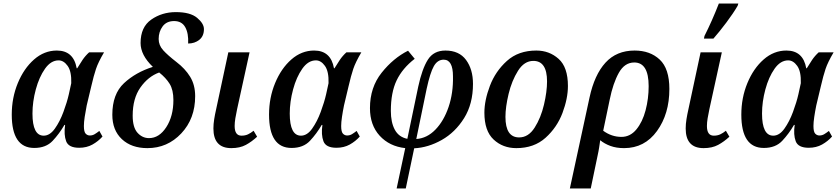

<svg xmlns="http://www.w3.org/2000/svg" viewBox="-20 -834 4778 1094"><path d="M175 9Q242 9 280 -31.5Q318 -72 347 -122H351Q343 -66 357 -29Q371 8 431 8Q474 8 507 -10.5Q540 -29 564 -56L546 -88Q532 -77 519.5 -69.5Q507 -62 492 -62Q478 -62 468 -72.5Q458 -83 458 -116Q458 -137 462.5 -167.5Q467 -198 474 -233L500 -342Q514 -403 527 -441.5Q540 -480 573 -536H488Q466 -516 450.5 -493Q435 -470 420 -445H417Q399 -546 304 -546Q232 -546 174 -495Q116 -444 81.5 -360.5Q47 -277 47 -181Q47 9 175 9ZM229 -61Q165 -61 165 -187Q165 -254 184 -324.5Q203 -395 236.5 -442.5Q270 -490 314 -490Q343 -490 365.5 -458.5Q388 -427 386 -360L372 -296Q362 -252 341.5 -196.5Q321 -141 292.5 -101Q264 -61 229 -61Z M820 10Q934 10 1013 -74Q1092 -158 1092 -286Q1092 -350 1063.5 -396.5Q1035 -443 985 -481Q936 -519 910 -547.5Q884 -576 884 -612Q884 -653 906.5 -683.5Q929 -714 972 -714Q1016 -714 1035.5 -679Q1055 -644 1052 -586Q1089 -586 1115.5 -607Q1142 -628 1142 -668Q1142 -700 1103 -732.5Q1064 -765 982 -765Q903 -765 842 -722.5Q781 -680 781 -589Q781 -520 851 -453Q753 -422 686.5 -360Q620 -298 620 -180Q620 -92 674.5 -41Q729 10 820 10ZM829 -47Q791 -47 763.5 -77.5Q736 -108 736 -175Q736 -273 780 -335.5Q824 -398 887 -421Q925 -391 946.5 -356.5Q968 -322 968 -264Q968 -172 927.5 -109.5Q887 -47 829 -47Z M1298 10Q1347 10 1381 -8.5Q1415 -27 1445 -55L1425 -89Q1409 -76 1393 -68.5Q1377 -61 1356 -61Q1317 -61 1317 -116Q1317 -136 1321 -160Q1325 -184 1331 -212L1402 -536H1281L1211 -209Q1205 -183 1200.5 -155Q1196 -127 1196 -102Q1196 10 1298 10Z M1641 9Q1708 9 1746 -31.5Q1784 -72 1813 -122H1817Q1809 -66 1823 -29Q1837 8 1897 8Q1940 8 1973 -10.5Q2006 -29 2030 -56L2012 -88Q1998 -77 1985.5 -69.5Q1973 -62 1958 -62Q1944 -62 1934 -72.5Q1924 -83 1924 -116Q1924 -137 1928.5 -167.5Q1933 -198 1940 -233L1966 -342Q1980 -403 1993 -441.5Q2006 -480 2039 -536H1954Q1932 -516 1916.5 -493Q1901 -470 1886 -445H1883Q1865 -546 1770 -546Q1698 -546 1640 -495Q1582 -444 1547.5 -360.5Q1513 -277 1513 -181Q1513 9 1641 9ZM1695 -61Q1631 -61 1631 -187Q1631 -254 1650 -324.5Q1669 -395 1702.5 -442.5Q1736 -490 1780 -490Q1809 -490 1831.5 -458.5Q1854 -427 1852 -360L1838 -296Q1828 -252 1807.5 -196.5Q1787 -141 1758.5 -101Q1730 -61 1695 -61Z M2240 240H2292L2340 11Q2420 7 2497 -36.5Q2574 -80 2624.5 -161Q2675 -242 2675 -356Q2675 -439 2635.5 -492.5Q2596 -546 2518 -546Q2451 -546 2418 -494Q2385 -442 2363 -340L2301 -43Q2252 -53 2229.5 -95Q2207 -137 2207 -202Q2207 -307 2240 -376Q2273 -445 2343 -499L2305 -545Q2221 -503 2154.5 -419.5Q2088 -336 2088 -218Q2088 -121 2143.5 -60.5Q2199 0 2289 10ZM2352 -42 2411 -328Q2431 -420 2452 -457Q2473 -494 2508 -494Q2561 -494 2561 -399Q2563 -304 2536 -224.5Q2509 -145 2461 -95.5Q2413 -46 2352 -42Z M2922 10Q3023 10 3088.5 -49Q3154 -108 3185 -190.5Q3216 -273 3216 -344Q3216 -451 3163 -498.5Q3110 -546 3036 -546Q2934 -546 2868.5 -487Q2803 -428 2771.5 -345Q2740 -262 2740 -192Q2740 -88 2792.5 -39Q2845 10 2922 10ZM2938 -51Q2860 -51 2860 -168Q2860 -224 2878 -299Q2896 -374 2931.5 -430.5Q2967 -487 3019 -487Q3097 -487 3097 -370Q3097 -312 3079.5 -237.5Q3062 -163 3026.5 -107Q2991 -51 2938 -51Z M3227 240H3346L3385 53Q3391 26 3394 5.5Q3397 -15 3400 -35Q3424 -15 3458 -2.5Q3492 10 3536 10Q3653 10 3723.5 -87.5Q3794 -185 3794 -327Q3794 -443 3739 -494.5Q3684 -546 3596 -546Q3493 -546 3430 -477Q3367 -408 3339 -278ZM3521 -54Q3465 -54 3417 -89L3454 -266Q3473 -360 3506 -419Q3539 -478 3594 -478Q3676 -478 3676 -343Q3676 -272 3658.5 -205.5Q3641 -139 3606 -96.5Q3571 -54 3521 -54Z M3989 10Q4038 10 4072 -8.5Q4106 -27 4136 -55L4116 -89Q4100 -76 4084 -68.5Q4068 -61 4047 -61Q4008 -61 4008 -116Q4008 -136 4012 -160Q4016 -184 4022 -212L4093 -536H3972L3902 -209Q3896 -183 3891.5 -155Q3887 -127 3887 -102Q3887 10 3989 10ZM3991 -614H4045Q4080 -654 4119 -706Q4158 -758 4183 -801L4187 -814H4076Q4037 -714 3994 -629Z M4332 9Q4399 9 4437 -31.5Q4475 -72 4504 -122H4508Q4500 -66 4514 -29Q4528 8 4588 8Q4631 8 4664 -10.5Q4697 -29 4721 -56L4703 -88Q4689 -77 4676.5 -69.5Q4664 -62 4649 -62Q4635 -62 4625 -72.5Q4615 -83 4615 -116Q4615 -137 4619.5 -167.5Q4624 -198 4631 -233L4657 -342Q4671 -403 4684 -441.5Q4697 -480 4730 -536H4645Q4623 -516 4607.5 -493Q4592 -470 4577 -445H4574Q4556 -546 4461 -546Q4389 -546 4331 -495Q4273 -444 4238.5 -360.5Q4204 -277 4204 -181Q4204 9 4332 9ZM4386 -61Q4322 -61 4322 -187Q4322 -254 4341 -324.5Q4360 -395 4393.5 -442.5Q4427 -490 4471 -490Q4500 -490 4522.5 -458.5Q4545 -427 4543 -360L4529 -296Q4519 -252 4498.5 -196.5Q4478 -141 4449.5 -101Q4421 -61 4386 -61Z"/></svg>

Font: Noto Serif SemiCondensed Semi
Style: Italic
Weight: 600
Width: 4
Italic angle: -12°
Designer: Monotype Design Team
Foundry: Monotype Imaging Inc.
Version: Version 1.901